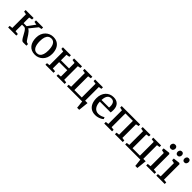

<svg xmlns="http://www.w3.org/2000/svg" viewBox="367 -2465 4317 4317"><g transform="rotate(45 2525.5 -307.0)"><path d="M38.8 0V-49.6L113 -58.1V-492.1L40.7 -506.2V-555.3H293V-506.2L215.6 -492.1V-313.6H312.3L442.7 -492.1L369.4 -506.2V-555.3H595.2V-506.2L525.5 -491.8L373.2 -303.3Q401.9 -289.5 426.9 -262.3Q451.9 -235 473.6 -202.2Q495.3 -169.4 514.3 -138.4Q533.2 -107.4 549.7 -86Q566.2 -64.5 580.5 -60.5L619.2 -50.1V0H510.2Q490.8 0 472.4 -19.1Q453.9 -38.2 435.8 -68.4Q417.6 -98.5 399.7 -132.3Q381.8 -166.1 363.2 -196.2Q344.6 -226.3 325.1 -245.4Q305.7 -264.6 284.6 -264.6H215.6V-58.1L298.5 -49.6V0Z M643.9 -279.3Q643.9 -349.6 665.9 -403.7Q688 -457.8 725.7 -494.8Q763.4 -531.9 810.6 -550.9Q857.8 -570 908.3 -570Q995.9 -570 1051.9 -531.6Q1107.8 -493.2 1134.7 -427.5Q1161.6 -361.8 1161.6 -279.7Q1161.6 -209.1 1139.6 -154.8Q1117.5 -100.5 1079.8 -63.6Q1042.1 -26.7 994.8 -7.9Q947.6 11 897.1 11Q831.5 11 783.6 -11Q735.7 -33.1 704.8 -72.5Q673.9 -111.9 658.9 -164.8Q643.9 -217.7 643.9 -279.3ZM903.5 -46Q948.7 -46 980.4 -71Q1012.1 -96 1028.9 -146.3Q1045.7 -196.6 1045.7 -272Q1045.7 -323.5 1037.9 -367.5Q1030.2 -411.5 1013.5 -444.2Q996.9 -476.8 969.8 -494.9Q942.6 -513 903.5 -513Q858.2 -513 826 -488Q793.9 -463 776.8 -412.9Q759.8 -362.9 759.8 -287Q759.8 -235 767.9 -191Q776 -147 793 -114.4Q810.1 -81.8 837.4 -63.9Q864.8 -46 903.5 -46Z M1224.6 0V-49.6L1297.1 -57.9V-491.8L1225.8 -505.9V-555.3H1479V-505.9L1401.2 -491.8V-316.9H1658.8V-491.8L1580.1 -505.9V-555.3H1832.5V-505.9L1763.3 -491.8V-57.9L1835.6 -49.6V0H1578V-49.6L1658.8 -57.9V-259.1H1401.2V-57.9L1481.7 -49.6V0Z M2412 180Q2410.8 159.8 2408.2 136.2Q2405.7 112.6 2402.8 88.3Q2399.8 64 2397.2 41.3Q2394.5 18.6 2392.9 0H1911.3V-49.6L1983.3 -58.6V-494.7L1913.1 -505.9V-555.3H2161.5V-505.9L2087.7 -494.7V-56.9H2323.4V-494.7L2249.6 -505.9V-555.3H2498.1V-505.9L2427.8 -494.7V-59.2H2503.7Q2501.6 -39.2 2499 -15.1Q2496.5 9 2493.9 35Q2491.4 61 2488.5 86.8Q2485.7 112.7 2483.2 136.6Q2480.7 160.5 2478.2 180Z M2814.9 11Q2731.2 11 2675.8 -26Q2620.5 -63 2593.2 -128.6Q2566 -194.2 2566 -279.4Q2566 -345.4 2585.3 -398.9Q2604.6 -452.4 2639.6 -490.7Q2674.5 -528.9 2722.3 -549.4Q2770.2 -570 2827.2 -570Q2920.7 -570 2972.1 -518.6Q3023.5 -467.1 3026.5 -370.6Q3026.5 -340.5 3025.2 -318Q3023.8 -295.5 3019.8 -278.2H2676.1Q2676.8 -230 2688 -189.7Q2699.2 -149.4 2720.6 -120Q2742 -90.6 2773.5 -74.6Q2805.1 -58.5 2846.4 -58.5Q2888.5 -58.5 2931.5 -73.5Q2974.4 -88.5 2997.2 -106.8L3016.7 -63Q2998.8 -44.4 2967.1 -27.5Q2935.3 -10.7 2895.7 0.2Q2856 11 2814.9 11ZM2676.5 -330.9H2916.5Q2917.7 -339.6 2918.5 -352.1Q2919.2 -364.7 2919.2 -374.1Q2919.2 -434.9 2893.9 -474.3Q2868.6 -513.7 2808.6 -513.7Q2781.8 -513.7 2758.9 -504.5Q2735.9 -495.3 2718.3 -474.3Q2700.7 -453.4 2690 -418.2Q2679.3 -383 2676.5 -330.9Z M3094.4 0V-49.6L3165.8 -59.2V-492.1L3094.6 -506.2V-555.3H3680.5V-506.2L3611.8 -492.1V-59.1L3683.2 -49.6V0H3434.6V-49.6L3507.8 -59.1V-497.8H3270V-59.1L3343.1 -49.6V0Z M4261.5 180Q4260.3 159.8 4257.7 136.2Q4255.2 112.6 4252.3 88.3Q4249.3 64 4246.7 41.3Q4244 18.6 4242.4 0H3760.8V-49.6L3832.8 -58.6V-494.7L3762.6 -505.9V-555.3H4011V-505.9L3937.2 -494.7V-56.9H4172.9V-494.7L4099.1 -505.9V-555.3H4347.6V-505.9L4277.3 -494.7V-59.2H4353.2Q4351.1 -39.2 4348.5 -15.1Q4346 9 4343.4 35Q4340.9 61 4338 86.8Q4335.2 112.7 4332.7 136.6Q4330.2 160.5 4327.7 180Z M4428.7 0V-49.6L4509.5 -58.1V-477.9L4434.4 -495.6V-549.3L4589.7 -567.6H4591.7L4614.7 -550.1V-57.2L4694.1 -49.6V0ZM4553.7 -654.7Q4522 -654.7 4505.7 -674Q4489.4 -693.3 4489.4 -719.7Q4489.4 -748.5 4507.2 -771.1Q4524.9 -793.8 4561.3 -793.8H4562.3Q4593.9 -793.8 4610.2 -774.9Q4626.5 -755.9 4626.5 -729.5Q4626.5 -700.7 4608.8 -677.7Q4591 -654.7 4554.7 -654.7Z M4751.2 0V-49.6L4832 -58.1V-477.9L4756.9 -495.6V-549.3L4912.2 -567.6H4914.2L4937.2 -550.1V-57.2L5016.6 -49.6V0ZM4768.3 -653.6Q4740.3 -653.6 4725.2 -672.6Q4710.1 -691.5 4710.1 -717.9Q4710.1 -746.7 4726.8 -769.4Q4743.4 -792 4775.9 -792H4776.9Q4805.2 -792 4820.1 -773.1Q4835.1 -754.1 4835.1 -727.7Q4835.1 -698.9 4818.7 -676.3Q4802.3 -653.6 4769.3 -653.6ZM4984.1 -653.6Q4956.1 -653.6 4941 -672.6Q4925.9 -691.5 4925.9 -717.9Q4925.9 -746.7 4942.5 -769.4Q4959.2 -792 4991.7 -792H4992.7Q5021 -792 5035.9 -773.1Q5050.8 -754.1 5050.8 -727.7Q5050.8 -698.9 5034.4 -676.3Q5018 -653.6 4985.1 -653.6Z"/></g></svg>

Font: Merriweather Light
Style: Regular
Weight: 300
Designer: Eben Sorkin
Foundry: Eben Sorkin
Version: Version 2.100